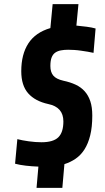

<svg xmlns="http://www.w3.org/2000/svg" viewBox="-20 -800 510 930"><path d="M157 110 166 7Q135 6 105 2.5Q75 -1 53 -7L64 -126Q87 -120 119.5 -115.5Q152 -111 181 -111Q238 -111 262.5 -135Q287 -159 287 -212Q287 -281 214 -296Q150 -310 116.5 -348Q83 -386 83 -455Q83 -537 117.5 -590Q152 -643 224 -664L235 -780H360L350 -676Q373 -674 399.5 -670.5Q426 -667 443 -662L433 -544Q421 -547 405 -549.5Q389 -552 372.5 -554.5Q356 -557 339.5 -558Q323 -559 310 -559Q291 -559 275 -556Q259 -553 247.5 -545Q236 -537 230 -521.5Q224 -506 224 -480Q224 -451 238 -434Q252 -417 287 -409Q320 -402 346 -390Q372 -378 390 -358Q408 -338 417.5 -309.5Q427 -281 427 -240Q427 -185 417 -144.5Q407 -104 389 -76Q371 -48 346 -31Q321 -14 292 -5L282 110Z"/></svg>

Font: Share
Style: Bold Italic
Weight: 700
Designer: Ralph du Carrois
Version: Version 1.002